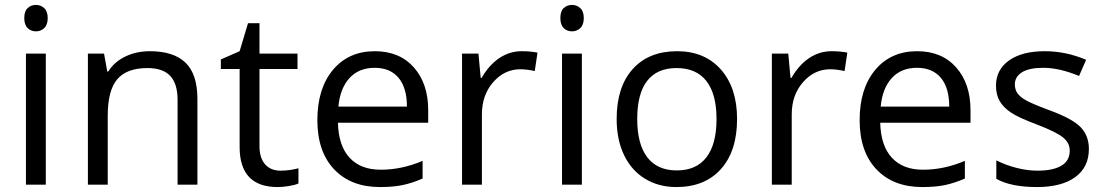

<svg xmlns="http://www.w3.org/2000/svg" viewBox="-20 -754 4512 784"><path d="M167 0H85.9V-535.2H167ZM79.1 -680.2Q79.1 -708 92.8 -720.9Q106.4 -733.9 127 -733.9Q146.5 -733.9 160.6 -720.7Q174.8 -707.5 174.8 -680.2Q174.8 -652.8 160.6 -639.4Q146.5 -626 127 -626Q106.4 -626 92.8 -639.4Q79.1 -652.8 79.1 -680.2Z M705.1 0V-346.2Q705.1 -411.6 675.3 -443.8Q645.5 -476.1 582 -476.1Q498 -476.1 459 -430.7Q419.9 -385.3 419.9 -280.8V0H338.9V-535.2H404.8L418 -461.9H421.9Q446.8 -501.5 491.7 -523.2Q536.6 -544.9 591.8 -544.9Q688.5 -544.9 737.3 -498.3Q786.1 -451.7 786.1 -349.1V0Z M1125.5 -57.1Q1147 -57.1 1167 -60.3Q1187 -63.5 1198.7 -66.9V-4.9Q1185.5 1.5 1159.9 5.6Q1134.3 9.8 1113.8 9.8Q958.5 9.8 958.5 -153.8V-472.2H881.8V-511.2L958.5 -544.9L992.7 -659.2H1039.6V-535.2H1194.8V-472.2H1039.6V-157.2Q1039.6 -108.9 1062.5 -83Q1085.4 -57.1 1125.5 -57.1Z M1531.7 9.8Q1413.1 9.8 1344.5 -62.5Q1275.9 -134.8 1275.9 -263.2Q1275.9 -392.6 1339.6 -468.8Q1403.3 -544.9 1510.7 -544.9Q1611.3 -544.9 1669.9 -478.8Q1728.5 -412.6 1728.5 -304.2V-252.9H1359.9Q1362.3 -158.7 1407.5 -109.9Q1452.6 -61 1534.7 -61Q1621.1 -61 1705.6 -97.2V-24.9Q1662.6 -6.3 1624.3 1.7Q1585.9 9.8 1531.7 9.8ZM1509.8 -477.1Q1445.3 -477.1 1407 -435.1Q1368.7 -393.1 1361.8 -318.8H1641.6Q1641.6 -395.5 1607.4 -436.3Q1573.2 -477.1 1509.8 -477.1Z M2110.8 -544.9Q2146.5 -544.9 2174.8 -539.1L2163.6 -463.9Q2130.4 -471.2 2105 -471.2Q2040 -471.2 1993.9 -418.5Q1947.8 -365.7 1947.8 -287.1V0H1866.7V-535.2H1933.6L1942.9 -436H1946.8Q1976.6 -488.3 2018.6 -516.6Q2060.5 -544.9 2110.8 -544.9Z M2356 0H2274.9V-535.2H2356ZM2268.1 -680.2Q2268.1 -708 2281.7 -720.9Q2295.4 -733.9 2315.9 -733.9Q2335.4 -733.9 2349.6 -720.7Q2363.8 -707.5 2363.8 -680.2Q2363.8 -652.8 2349.6 -639.4Q2335.4 -626 2315.9 -626Q2295.4 -626 2281.7 -639.4Q2268.1 -652.8 2268.1 -680.2Z M2989.7 -268.1Q2989.7 -137.2 2923.8 -63.7Q2857.9 9.8 2741.7 9.8Q2669.9 9.8 2614.3 -23.9Q2558.6 -57.6 2528.3 -120.6Q2498 -183.6 2498 -268.1Q2498 -398.9 2563.5 -471.9Q2628.9 -544.9 2745.1 -544.9Q2857.4 -544.9 2923.6 -470.2Q2989.7 -395.5 2989.7 -268.1ZM2582 -268.1Q2582 -165.5 2623 -111.8Q2664.1 -58.1 2743.7 -58.1Q2823.2 -58.1 2864.5 -111.6Q2905.8 -165 2905.8 -268.1Q2905.8 -370.1 2864.5 -423.1Q2823.2 -476.1 2742.7 -476.1Q2663.1 -476.1 2622.6 -423.8Q2582 -371.6 2582 -268.1Z M3376 -544.9Q3411.6 -544.9 3439.9 -539.1L3428.7 -463.9Q3395.5 -471.2 3370.1 -471.2Q3305.2 -471.2 3259 -418.5Q3212.9 -365.7 3212.9 -287.1V0H3131.8V-535.2H3198.7L3208 -436H3211.9Q3241.7 -488.3 3283.7 -516.6Q3325.7 -544.9 3376 -544.9Z M3746.1 9.8Q3627.4 9.8 3558.8 -62.5Q3490.2 -134.8 3490.2 -263.2Q3490.2 -392.6 3554 -468.8Q3617.7 -544.9 3725.1 -544.9Q3825.7 -544.9 3884.3 -478.8Q3942.9 -412.6 3942.9 -304.2V-252.9H3574.2Q3576.7 -158.7 3621.8 -109.9Q3667 -61 3749 -61Q3835.4 -61 3919.9 -97.2V-24.9Q3877 -6.3 3838.6 1.7Q3800.3 9.8 3746.1 9.8ZM3724.1 -477.1Q3659.7 -477.1 3621.3 -435.1Q3583 -393.1 3576.2 -318.8H3856Q3856 -395.5 3821.8 -436.3Q3787.6 -477.1 3724.1 -477.1Z M4426.3 -146Q4426.3 -71.3 4370.6 -30.8Q4314.9 9.8 4214.4 9.8Q4107.9 9.8 4048.3 -23.9V-99.1Q4086.9 -79.6 4131.1 -68.4Q4175.3 -57.1 4216.3 -57.1Q4279.8 -57.1 4314 -77.4Q4348.1 -97.7 4348.1 -139.2Q4348.1 -170.4 4321 -192.6Q4293.9 -214.8 4215.3 -245.1Q4140.6 -272.9 4109.1 -293.7Q4077.6 -314.5 4062.3 -340.8Q4046.9 -367.2 4046.9 -403.8Q4046.9 -469.2 4100.1 -507.1Q4153.3 -544.9 4246.1 -544.9Q4332.5 -544.9 4415 -509.8L4386.2 -443.8Q4305.7 -477.1 4240.2 -477.1Q4182.6 -477.1 4153.3 -459Q4124 -440.9 4124 -409.2Q4124 -387.7 4135 -372.6Q4146 -357.4 4170.4 -343.8Q4194.8 -330.1 4264.2 -304.2Q4359.4 -269.5 4392.8 -234.4Q4426.3 -199.2 4426.3 -146Z"/></svg>

Font: f0_58959 
Style: Regular
Weight: 400
Foundry: Ascender Corporation
Version: Version 1.10